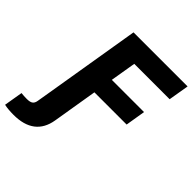

<svg xmlns="http://www.w3.org/2000/svg" viewBox="-378 -888 1259 1259"><g transform="rotate(45 251.5 -258.5)"><path d="M-129.4 203.6 -107.4 73.2Q-95.7 74.7 -82.5 75.4Q-69.3 76.2 -55.7 76.2Q-25.9 76.2 -12.7 66.4Q0.5 56.6 3.9 34.7L20 -61H192.9L175.3 44.4Q161.6 127.4 106.7 169.4Q51.8 211.4 -43.5 211.4Q-68.8 211.4 -90.6 209.5Q-112.3 207.5 -129.4 203.6ZM9.8 0 130.4 -727.5H631.8L607.9 -585H279.8L250 -406.7H548.8L525.9 -268.1H227.1L182.6 0Z"/></g></svg>

Font: Inter 18pt ExtraBold
Style: Italic
Weight: 800
Italic angle: -9.3988°
Designer: Rasmus Andersson
Foundry: rsms
Version: Version 4.001;git-66647c0bb